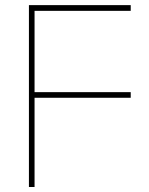

<svg xmlns="http://www.w3.org/2000/svg" viewBox="-20 -748 595 768"><path d="M95.7 0V-727.5H502.9V-704.6H118.2V-379.4H502.9V-356.9H118.2V0Z"/></svg>

Font: Inter 24pt Thin
Style: Regular
Weight: 250
Designer: Rasmus Andersson
Foundry: rsms
Version: Version 4.001;git-66647c0bb